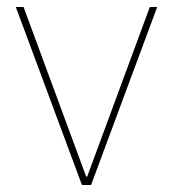

<svg xmlns="http://www.w3.org/2000/svg" viewBox="-20 -526 492 546"><path d="M213 0H239L427 -506H406L228 -24H225L47 -506H25Z"/></svg>

Font: IBM Plex Thai Thin
Style: Regular
Weight: 100
Designer: Mike Abbink, Paul van der Laan, Pieter van Rosmalen, Ben Mitchell, Mark Frömberg
Foundry: Bold Monday
Version: Version 1.0